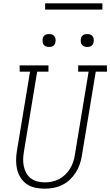

<svg xmlns="http://www.w3.org/2000/svg" viewBox="-20 -1129 665 1157"><path d="M249 8Q220 8 192 2Q164 -4 142 -19Q120 -34 105 -57Q90 -80 83.5 -106.5Q77 -133 77 -162Q77 -191 82 -220L161 -697H99L98 -735H272V-697H204L124 -214Q120 -191 119.5 -168.5Q119 -146 124 -124.5Q129 -103 139.5 -84.5Q150 -66 167 -53.5Q184 -41 206 -35.5Q228 -30 250 -30Q272 -30 293.5 -34.5Q315 -39 335.5 -49.5Q356 -60 373 -76.5Q390 -93 402 -112.5Q414 -132 421 -153Q428 -174 431 -195L514 -697H451V-735H624L625 -697H557L473 -189Q469 -163 460 -137.5Q451 -112 436 -88.5Q421 -65 400 -45.5Q379 -26 354 -14Q329 -2 302 3Q275 8 249 8ZM506 -846Q496 -846 487.5 -849Q479 -852 473.5 -859Q468 -866 467 -875.5Q466 -885 467 -895Q468 -901 471 -907Q474 -913 480 -917Q486 -921 492.5 -922.5Q499 -924 505 -924Q515 -924 523.5 -921Q532 -918 537.5 -911Q543 -904 544.5 -894.5Q546 -885 544 -875Q543 -869 540 -863Q537 -857 531.5 -853Q526 -849 519 -847.5Q512 -846 506 -846ZM276 -846Q266 -846 257.5 -849Q249 -852 243.5 -859Q238 -866 237 -875.5Q236 -885 237 -895Q238 -901 241 -907Q244 -913 250 -917Q256 -921 262.5 -922.5Q269 -924 275 -924Q285 -924 293.5 -921Q302 -918 307.5 -911Q313 -904 314.5 -894.5Q316 -885 314 -875Q313 -869 310 -863Q307 -857 301.5 -853Q296 -849 289 -847.5Q282 -846 276 -846ZM252 -1071V-1109H597V-1071Z"/></svg>

Font: Iosevka Etoile Extralight
Style: Italic
Weight: 200
Italic angle: -9°
Designer: Belleve Invis
Foundry: Belleve Invis
Version: Version 22.1.2; ttfautohint (v1.8.4)